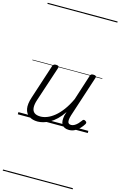

<svg xmlns="http://www.w3.org/2000/svg" viewBox="-214 -1112 1074 1713"><g transform="rotate(15 323.0 -255.0)"><path d="M186 17Q139 17 107 -4.5Q75 -26 67 -68.5Q59 -111 80 -175L184 -494Q189 -506 195.5 -510.5Q202 -515 215 -515Q232 -515 238 -509Q244 -503 240 -491L133 -167Q119 -125 121 -94.5Q123 -64 142.5 -48.5Q162 -33 200 -33Q228 -33 260.5 -45.5Q293 -58 327 -85.5Q361 -113 393.5 -156.5Q426 -200 455 -262L530 -495Q534 -508 540 -512Q546 -516 559 -516Q576 -516 582.5 -510.5Q589 -505 585 -493L461 -113Q453 -87 452 -68Q451 -49 459 -40Q467 -31 483 -31Q499 -31 515 -40.5Q531 -50 544.5 -64.5Q558 -79 568 -93Q572 -101 579 -104Q586 -107 597 -100Q608 -94 609 -86.5Q610 -79 605 -71Q593 -51 574.5 -31Q556 -11 531 3Q506 17 476 17Q452 17 435.5 9Q419 1 410 -13.5Q401 -28 400 -49Q399 -70 404 -97L415 -132Q387 -90 357 -61Q327 -32 296.5 -15Q266 2 238 9.5Q210 17 186 17ZM0 510H646V520H0ZM0 -20H646V0H0ZM0 -505H646V-500H0ZM0 -1030H646V-1020H0Z"/></g></svg>

Font: Playwrite CO Guides
Style: Regular
Weight: 400
Designer: Veronika Burian, José Scaglione
Foundry: TypeTogether
Version: Version 1.003